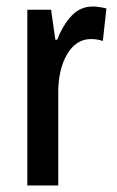

<svg xmlns="http://www.w3.org/2000/svg" viewBox="-20 -570 359 590"><path d="M265 -550Q274 -550 284.5 -548.5Q295 -547 307 -544L296 -444Q288 -447 278.5 -448.5Q269 -450 260 -450Q213 -450 185.5 -402Q158 -354 159 -280V0H64V-540H137L150 -448H156Q173 -493 200 -521.5Q227 -550 265 -550Z"/></svg>

Font: Noto Sans Tamil ExtraCondensed Medium
Style: Regular
Weight: 500
Width: 2
Designer: Jelle Bosma - Monotype Design Team
Foundry: Monotype Imaging Inc.
Version: Version 2.004; ttfautohint (v1.8.4.7-5d5b)